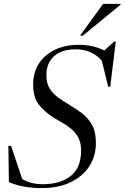

<svg xmlns="http://www.w3.org/2000/svg" viewBox="-20 -955 640 985"><path d="M472 -222Q472 -154 437.8 -101.5Q403.5 -49 341 -19.5Q278.5 10 193.5 10Q147 10 103.5 2.2Q60 -5.5 25.5 -21L23 -206.5H37L94 -36.5Q116.5 -23.5 141.5 -16.8Q166.5 -10 199.5 -10Q289 -10 342.5 -52Q396 -94 396 -182.5Q396 -221.5 382.2 -248Q368.5 -274.5 346.5 -293Q324.5 -311.5 299.5 -325.5Q274.5 -339.5 252.5 -353.5Q208.5 -381.5 179.2 -418.2Q150 -455 150 -522.5Q150 -582 178.8 -627.5Q207.5 -673 260.2 -699Q313 -725 384 -725Q422.5 -725 454 -717.8Q485.5 -710.5 515 -696L566 -742H574L545.5 -510.5H535L502.5 -643.5Q480 -670 446.2 -686Q412.5 -702 369.5 -702Q296 -702 257 -666.5Q218 -631 218 -569.5Q218 -529 234.2 -502Q250.5 -475 277 -455.8Q303.5 -436.5 334.5 -418Q365.5 -399.5 397.2 -376.5Q429 -353.5 450.5 -317.2Q472 -281 472 -222ZM390.5 -772 509 -935H599.5L598.5 -931L405 -772Z"/></svg>

Font: Newsreader Display
Style: Italic
Weight: 400
Italic angle: -17°
Designer: Hugues Gentile
Foundry: Production Type
Version: Version 1.001